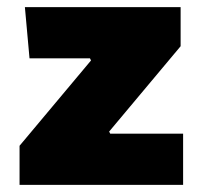

<svg xmlns="http://www.w3.org/2000/svg" viewBox="-20 -520 570 540"><path d="M233 -356H63L50 -500H488V-390L287 -150L290 -144H495V0H35V-110L236 -350Z"/></svg>

Font: Changa ExtraBold
Style: Regular
Weight: 800
Designer: Eduardo Rodriguez Tunni
Foundry: Eduardo Rodriguez Tunni
Version: Version 2.002; ttfautohint (v1.5) -l 8 -r 50 -G 220 -x 14 -H